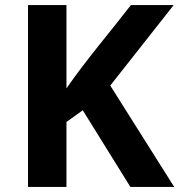

<svg xmlns="http://www.w3.org/2000/svg" viewBox="-20 -734 704 754"><path d="M664 0 413 -398 662 -714H494C410 -605 320 -501 241 -387V-714H90V0H241V-255L305 -301L492 0Z"/></svg>

Font: Passageway
Style: Regular
Weight: 700
Foundry: Ascender Corporation
Version: Version 1.11